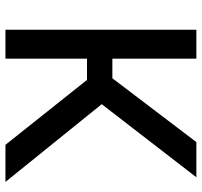

<svg xmlns="http://www.w3.org/2000/svg" viewBox="-38 -702 740 704"><g transform="rotate(90 332.0 -350.0)"><path d="M511 0 273 -299H146L162 -392H267L501 -700H630L362 -353L647 0ZM89 0V-700H195V0Z"/></g></svg>

Font: REM
Style: Regular
Weight: 400
Designer: Octavio Pardo
Foundry: Ashler Design
Version: Version 1.005;gftools[0.9.28]